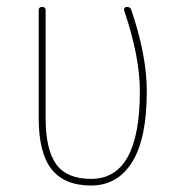

<svg xmlns="http://www.w3.org/2000/svg" viewBox="-20 -540 540 569"><path d="M250 9.8Q170.9 9.8 132.8 -38.6Q94.7 -86.9 94.7 -190.4V-509.8Q94.7 -519.5 105 -519.5Q115.2 -519.5 115.2 -509.8V-190.4Q115.2 -95.7 147 -52.7Q178.7 -9.8 250 -9.8Q394.5 -9.8 394.5 -269.5Q394.5 -372.1 347.7 -509.8Q346.7 -513.7 349.1 -516.6Q351.6 -519.5 356.4 -519.5Q366.2 -519.5 369.1 -510.7Q415 -376 415 -269.5Q415 -128.9 371.6 -59.6Q328.1 9.8 250 9.8Z"/></svg>

Font: Rounded Mgen+ 1m thin
Style: Regular
Weight: 100
Designer: [Source Han Sans]
Ryoko NISHIZUKA  (kana & ideographs); Paul D. Hunt (Latin, Greek & Cyrillic); Wenlong ZHANG  (bopomofo
Version: Version 1.059.20150602